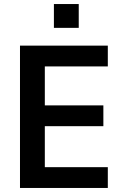

<svg xmlns="http://www.w3.org/2000/svg" viewBox="-20 -931 613 951"><path d="M79 0V-705H514V-602H202V-409H492V-306H202V-103H514V0ZM247 -793V-911H370V-793Z"/></svg>

Font: Nunito Sans 10pt SemiCondensed
Style: Bold
Weight: 700
Width: 4
Designer: Vernon Adams
Foundry: Vernon Adams
Version: Version 3.101;gftools[0.9.27]